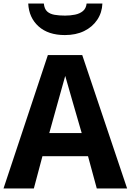

<svg xmlns="http://www.w3.org/2000/svg" viewBox="-20 -1075 745 1095"><path d="M0 0 253 -761H449L705 0H532L482 -184H222L173 0ZM261 -316H446L395 -492L352 -642L310 -492ZM350 -875Q255 -875 200 -924.5Q145 -974 141 -1055H230Q233 -1024 249 -1009.5Q265 -995 291.5 -990.5Q318 -986 351 -986Q381 -986 408 -991.5Q435 -997 453 -1012Q471 -1027 474 -1055H564Q562 -1003 534.5 -962Q507 -921 460 -898Q413 -875 350 -875Z"/></svg>

Font: Menbere
Style: Regular
Weight: 400
Designer: Aleme Tadesse
Foundry: Sorkin Type Co
Version: Version 1.000